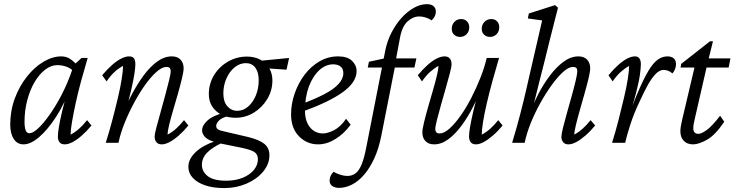

<svg xmlns="http://www.w3.org/2000/svg" viewBox="-20 -702 3611 944"><path d="M95.7 7.8Q64.5 7.8 47.4 -19Q30.3 -45.9 30.3 -88.9Q30.3 -157.2 52.7 -217.8Q75.2 -278.3 112.3 -325.2Q149.4 -372.1 193.8 -398.4Q238.3 -424.8 281.2 -424.8Q305.7 -424.8 324.2 -412.6Q342.8 -400.4 362.3 -378.9L346.7 -346.7Q330.1 -365.2 308.1 -373.5Q286.1 -381.8 261.7 -381.8Q230.5 -381.8 201.2 -358.9Q171.9 -335.9 149.4 -297.4Q127 -258.8 113.8 -208.5Q100.6 -158.2 100.6 -103.5Q100.6 -76.2 106 -61.5Q111.3 -46.9 125 -46.9Q141.6 -46.9 167.5 -70.8Q193.4 -94.7 224.1 -138.2Q254.9 -181.6 284.2 -238.3Q313.5 -294.9 335.9 -361.3L343.8 -382.8L380.9 -417H411.1Q394.5 -361.3 378.9 -304.2Q363.3 -247.1 352.1 -194.8Q340.8 -142.6 334 -102.5Q327.1 -62.5 327.1 -40Q349.6 -51.8 369.1 -69.3Q388.7 -86.9 408.2 -111.3L429.7 -85Q405.3 -55.7 381.8 -35.2Q358.4 -14.6 336.9 -3.4Q315.4 7.8 297.9 7.8Q281.2 7.8 272.9 -2.4Q264.6 -12.7 264.6 -30.3Q264.6 -47.9 269.5 -77.6Q274.4 -107.4 285.6 -155.3Q296.9 -203.1 318.4 -277.3H328.1Q297.9 -192.4 256.3 -128.4Q214.8 -64.5 172.9 -28.3Q130.9 7.8 95.7 7.8Z M775.4 7.8Q757.8 7.8 749 -2.9Q740.2 -13.7 740.2 -30.3Q740.2 -42 748.5 -73.7Q756.8 -105.5 768.6 -147Q780.3 -188.5 791.5 -230.5Q802.7 -272.5 811 -305.7Q819.3 -338.9 819.3 -352.5Q819.3 -373 798.8 -373Q777.3 -373 750 -349.1Q722.7 -325.2 694.3 -285.6Q666 -246.1 639.6 -197.3Q613.3 -148.4 592.8 -97.7Q572.3 -46.9 562.5 0H500Q517.6 -55.7 532.7 -113.3Q547.9 -170.9 560.1 -222.7Q572.3 -274.4 578.6 -315.4Q585 -356.4 585 -377.9Q562.5 -366.2 543 -348.1Q523.4 -330.1 503.9 -301.8L482.4 -332Q506.8 -361.3 530.8 -382.3Q554.7 -403.3 576.2 -414.1Q597.7 -424.8 614.3 -424.8Q631.8 -424.8 638.7 -415Q645.5 -405.3 645.5 -386.7Q645.5 -370.1 641.1 -340.8Q636.7 -311.5 626 -263.7Q615.2 -215.8 594.7 -141.6H585Q602.5 -189.5 628.9 -239.3Q655.3 -289.1 686.5 -331.5Q717.8 -374 752.9 -399.4Q788.1 -424.8 825.2 -424.8Q852.5 -424.8 867.7 -408.7Q882.8 -392.6 882.8 -366.2Q882.8 -350.6 875 -317.9Q867.2 -285.2 855.5 -243.7Q843.8 -202.1 831.5 -161.1Q819.3 -120.1 811.5 -87.4Q803.7 -54.7 803.7 -40Q826.2 -51.8 845.7 -69.3Q865.2 -86.9 884.8 -111.3L906.2 -85Q881.8 -55.7 858.4 -35.2Q835 -14.6 813.5 -3.4Q792 7.8 775.4 7.8Z M1083 222.7Q1028.3 222.7 989.3 209.5Q950.2 196.3 928.2 172.9Q906.2 149.4 906.2 118.2Q906.2 80.1 941.4 46.4Q976.6 12.7 1038.1 -7.8L1072.3 0Q1022.5 23.4 997.6 49.3Q972.7 75.2 972.7 108.4Q972.7 141.6 1001.5 164.1Q1030.3 186.5 1091.8 186.5Q1136.7 186.5 1172.4 172.4Q1208 158.2 1228 133.8Q1248 109.4 1248 81.1Q1248 57.6 1231.4 45.9Q1214.8 34.2 1167 24.4L1051.8 1L1041 -2.9Q1006.8 -10.7 990.2 -26.4Q973.6 -42 973.6 -61.5Q973.6 -85 1000 -109.4Q1026.4 -133.8 1086.9 -149.4L1097.7 -129.9Q1068.4 -122.1 1055.7 -108.4Q1043 -94.7 1043 -83Q1043 -72.3 1050.8 -66.4Q1058.6 -60.5 1083 -55.7L1200.2 -28.3Q1255.9 -14.6 1280.3 5.9Q1304.7 26.4 1304.7 61.5Q1304.7 104.5 1273.9 141.6Q1243.2 178.7 1192.4 200.7Q1141.6 222.7 1083 222.7ZM1138.7 -123Q1080.1 -123 1043.5 -155.3Q1006.8 -187.5 1006.8 -239.3Q1006.8 -291 1032.7 -333Q1058.6 -375 1101.6 -399.4Q1144.5 -423.8 1193.4 -423.8Q1232.4 -423.8 1260.7 -408.2Q1289.1 -392.6 1304.2 -366.2Q1319.3 -339.8 1319.3 -306.6Q1319.3 -256.8 1293.9 -214.8Q1268.6 -172.9 1227.5 -147.9Q1186.5 -123 1138.7 -123ZM1146.5 -157.2Q1175.8 -157.2 1199.7 -177.7Q1223.6 -198.2 1237.8 -232.4Q1252 -266.6 1252 -307.6Q1252 -346.7 1235.4 -369.1Q1218.8 -391.6 1188.5 -391.6Q1159.2 -391.6 1133.8 -371.1Q1108.4 -350.6 1093.3 -316.4Q1078.1 -282.2 1078.1 -242.2Q1078.1 -202.1 1097.7 -179.7Q1117.2 -157.2 1146.5 -157.2ZM1388.7 -359.4 1289.1 -366.2 1251 -402.3 1401.4 -417Z M1543.9 7.8Q1489.3 7.8 1450.2 -31.7Q1411.1 -71.3 1411.1 -139.6Q1411.1 -191.4 1428.7 -242.2Q1446.3 -293 1477.1 -334Q1507.8 -375 1550.3 -399.9Q1592.8 -424.8 1642.6 -424.8Q1688.5 -424.8 1710.9 -402.8Q1733.4 -380.9 1733.4 -353.5Q1733.4 -325.2 1716.3 -299.3Q1699.2 -273.4 1665.5 -249Q1631.8 -224.6 1582 -200.7Q1532.2 -176.8 1467.8 -153.3V-192.4Q1530.3 -215.8 1575.2 -239.3Q1620.1 -262.7 1644 -288.6Q1668 -314.5 1668 -342.8Q1668 -364.3 1654.3 -375Q1640.6 -385.7 1618.2 -385.7Q1581.1 -385.7 1549.3 -356.4Q1517.6 -327.1 1498.5 -275.9Q1479.5 -224.6 1479.5 -158.2Q1479.5 -105.5 1504.4 -75.7Q1529.3 -45.9 1567.4 -45.9Q1590.8 -45.9 1622.6 -62Q1654.3 -78.1 1681.6 -118.2L1704.1 -88.9Q1671.9 -44.9 1629.4 -18.6Q1586.9 7.8 1543.9 7.8Z M1788.1 -370.1 1793.9 -398.4 1871.1 -415H1926.8H2027.3L2017.6 -370.1ZM2079.1 -681.6Q2099.6 -681.6 2111.3 -671.9Q2123 -662.1 2123 -644.5Q2123 -633.8 2118.2 -623Q2113.3 -612.3 2101.6 -601.6Q2088.9 -611.3 2072.3 -616.2Q2055.7 -621.1 2041 -621.1Q2010.7 -621.1 1983.4 -596.2Q1956.1 -571.3 1946.3 -514.6L1927.7 -415L1923.8 -383.8L1854.5 -33.2Q1841.8 30.3 1819.8 77.6Q1797.9 125 1770 157.2Q1742.2 189.5 1710.4 205.6Q1678.7 221.7 1647.5 221.7Q1626 221.7 1613.3 212.4Q1600.6 203.1 1600.6 185.5Q1600.6 173.8 1605.5 163.1Q1610.4 152.3 1620.1 142.6Q1634.8 151.4 1653.3 157.2Q1671.9 163.1 1687.5 163.1Q1710.9 163.1 1728 150.4Q1745.1 137.7 1758.3 105.5Q1771.5 73.2 1782.2 15.6L1874 -452.1Q1882.8 -498 1903.8 -539.6Q1924.8 -581.1 1953.1 -612.8Q1981.4 -644.5 2014.2 -663.1Q2046.9 -681.6 2079.1 -681.6Z M2166 -424.8Q2182.6 -424.8 2191.4 -414.6Q2200.2 -404.3 2200.2 -386.7Q2200.2 -374 2191.9 -342.3Q2183.6 -310.5 2171.9 -269.5Q2160.2 -228.5 2148.4 -187Q2136.7 -145.5 2128.4 -112.8Q2120.1 -80.1 2120.1 -66.4Q2120.1 -57.6 2125 -51.8Q2129.9 -45.9 2141.6 -45.9Q2163.1 -45.9 2189.5 -69.3Q2215.8 -92.8 2243.7 -131.8Q2271.5 -170.9 2296.9 -220.2Q2322.3 -269.5 2342.3 -320.3Q2362.3 -371.1 2373 -417H2433.6Q2417 -361.3 2401.4 -304.2Q2385.7 -247.1 2373.5 -194.8Q2361.3 -142.6 2355 -102.5Q2348.6 -62.5 2348.6 -40Q2371.1 -51.8 2390.6 -69.3Q2410.2 -86.9 2429.7 -111.3L2451.2 -85Q2426.8 -55.7 2402.8 -35.2Q2378.9 -14.6 2357.9 -3.4Q2336.9 7.8 2319.3 7.8Q2302.7 7.8 2294.4 -2.9Q2286.1 -13.7 2286.1 -30.3Q2286.1 -47.9 2291 -77.1Q2295.9 -106.4 2307.1 -154.8Q2318.4 -203.1 2338.9 -277.3H2349.6Q2332 -228.5 2306.6 -178.2Q2281.2 -127.9 2250 -85.4Q2218.8 -43 2184.6 -17.6Q2150.4 7.8 2114.3 7.8Q2086.9 7.8 2071.8 -8.3Q2056.6 -24.4 2056.6 -50.8Q2056.6 -66.4 2064.5 -99.1Q2072.3 -131.8 2084 -172.9Q2095.7 -213.9 2107.9 -255.4Q2120.1 -296.9 2127.9 -329.6Q2135.7 -362.3 2135.7 -377.9Q2114.3 -366.2 2094.2 -348.1Q2074.2 -330.1 2054.7 -301.8L2034.2 -332Q2058.6 -361.3 2082 -382.3Q2105.5 -403.3 2127 -414.1Q2148.4 -424.8 2166 -424.8ZM2242.2 -520.5Q2224.6 -520.5 2212.9 -531.2Q2201.2 -542 2201.2 -560.5Q2201.2 -581.1 2214.4 -594.7Q2227.5 -608.4 2247.1 -608.4Q2264.6 -608.4 2275.9 -597.2Q2287.1 -585.9 2287.1 -568.4Q2287.1 -546.9 2273.9 -533.7Q2260.7 -520.5 2242.2 -520.5ZM2389.6 -520.5Q2372.1 -520.5 2360.4 -531.2Q2348.6 -542 2348.6 -560.5Q2348.6 -581.1 2362.3 -594.7Q2376 -608.4 2395.5 -608.4Q2413.1 -608.4 2423.8 -597.2Q2434.6 -585.9 2434.6 -568.4Q2434.6 -546.9 2421.4 -533.7Q2408.2 -520.5 2389.6 -520.5Z M2634.8 -312.5Q2628.9 -289.1 2623.5 -267.1Q2618.2 -245.1 2610.8 -216.3Q2603.5 -187.5 2590.8 -141.6H2582Q2600.6 -189.5 2626.5 -239.3Q2652.3 -289.1 2684.6 -331.5Q2716.8 -374 2752 -399.4Q2787.1 -424.8 2824.2 -424.8Q2851.6 -424.8 2866.7 -408.7Q2881.8 -392.6 2881.8 -366.2Q2881.8 -350.6 2874 -317.9Q2866.2 -285.2 2854.5 -243.7Q2842.8 -202.1 2831.1 -161.1Q2819.3 -120.1 2811.5 -87.4Q2803.7 -54.7 2803.7 -40Q2825.2 -51.8 2844.7 -69.3Q2864.3 -86.9 2883.8 -111.3L2906.2 -85Q2881.8 -55.7 2857.9 -35.2Q2834 -14.6 2813 -3.4Q2792 7.8 2774.4 7.8Q2757.8 7.8 2749 -2.9Q2740.2 -13.7 2740.2 -28.3Q2740.2 -42 2748 -73.7Q2755.9 -105.5 2767.6 -147Q2779.3 -188.5 2791 -230.5Q2802.7 -272.5 2810.5 -305.7Q2818.4 -338.9 2818.4 -352.5Q2818.4 -373 2797.9 -373Q2776.4 -373 2749.5 -349.1Q2722.7 -325.2 2693.8 -285.6Q2665 -246.1 2637.7 -197.3Q2610.4 -148.4 2589.8 -97.7Q2569.3 -46.9 2559.6 0H2498Q2520.5 -74.2 2537.6 -140.1Q2554.7 -206.1 2566.4 -257.3Q2578.1 -308.6 2585 -338.9L2645.5 -601.6L2575.2 -611.3L2580.1 -635.7L2709 -676.8L2723.6 -664.1Q2716.8 -638.7 2706.1 -596.2Q2695.3 -553.7 2682.6 -503.4Q2669.9 -453.1 2657.2 -400.4Z M3243.2 -358.4Q3221.7 -358.4 3201.2 -335.9Q3180.7 -313.5 3161.6 -277.8Q3142.6 -242.2 3124 -201.2Q3096.7 -144.5 3078.6 -87.9Q3060.5 -31.2 3053.7 0H2989.3Q3006.8 -55.7 3021.5 -113.3Q3036.1 -170.9 3048.3 -222.7Q3060.5 -274.4 3066.9 -315.4Q3073.2 -356.4 3073.2 -377.9Q3051.8 -366.2 3031.7 -348.1Q3011.7 -330.1 2992.2 -301.8L2971.7 -332Q2996.1 -361.3 3019.5 -382.3Q3043 -403.3 3064 -414.1Q3085 -424.8 3101.6 -424.8Q3116.2 -424.8 3123.5 -415Q3130.9 -405.3 3130.9 -386.7Q3130.9 -370.1 3126.5 -336.4Q3122.1 -302.7 3106.9 -243.7Q3091.8 -184.6 3059.6 -87.9H3054.7Q3089.8 -186.5 3117.7 -251.5Q3145.5 -316.4 3168.5 -354.5Q3191.4 -392.6 3213.9 -408.7Q3236.3 -424.8 3261.7 -424.8Q3281.2 -424.8 3292.5 -415Q3303.7 -405.3 3303.7 -386.7Q3303.7 -376 3299.8 -364.3Q3295.9 -352.5 3286.1 -340.8Q3275.4 -350.6 3263.7 -354.5Q3252 -358.4 3243.2 -358.4Z M3541 -103.5Q3496.1 -37.1 3455.6 -14.6Q3415 7.8 3387.7 7.8Q3358.4 7.8 3341.8 -9.8Q3325.2 -27.3 3325.2 -55.7Q3325.2 -66.4 3327.1 -79.6Q3329.1 -92.8 3334 -113.3L3394.5 -370.1H3326.2L3329.1 -387.7L3470.7 -499H3485.4L3459 -392.6L3396.5 -120.1Q3392.6 -102.5 3390.6 -92.3Q3388.7 -82 3388.7 -72.3Q3388.7 -43.9 3414.1 -43.9Q3428.7 -43.9 3455.1 -63Q3481.4 -82 3520.5 -132.8ZM3424.8 -370.1 3435.5 -415H3571.3L3562.5 -370.1Z"/></svg>

Font: Crimson Pro ExtraLight Light
Style: Italic
Weight: 300
Italic angle: -12°
Version: Version 1.002